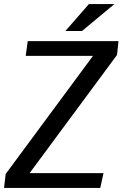

<svg xmlns="http://www.w3.org/2000/svg" viewBox="-37 -928 605 948"><path d="M100 -725H548L541 -657L109 -73H474L458 0H-17L-9 -69L422 -652H90ZM402 -908H528L368 -775H286Z"/></svg>

Font: Rosario Medium
Style: Italic
Weight: 500
Italic angle: -8.05°
Version: Version 1.201